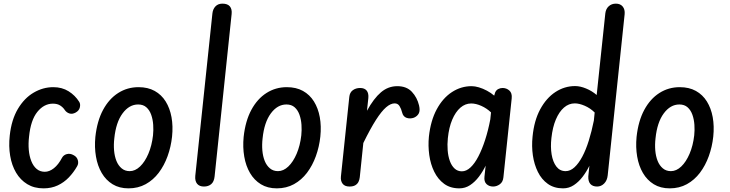

<svg xmlns="http://www.w3.org/2000/svg" viewBox="-20 -1024 4009 1054"><path d="M219 10Q167.5 10 129.8 -13Q92 -36 68.2 -76.2Q44.5 -116.5 35.8 -168.8Q27 -221 33.5 -280Q43 -367 78.2 -426.2Q113.5 -485.5 164.8 -515.5Q216 -545.5 272.5 -545.5Q320.5 -545.5 356.5 -523Q392.5 -500.5 414.5 -465.5Q422.5 -453.5 418.5 -435.2Q414.5 -417 396 -406.5Q377.5 -396 361.5 -401Q345.5 -406 336 -419.5Q327 -434 311 -444.5Q295 -455 270.5 -455Q221.5 -455 185 -409.8Q148.5 -364.5 139.5 -274Q135 -236 138 -201.5Q141 -167 151.8 -139.8Q162.5 -112.5 181 -96.8Q199.5 -81 226 -81Q251 -81 275.8 -100.5Q300.5 -120 320.5 -158Q329 -173.5 347.2 -178.2Q365.5 -183 384.5 -172Q402 -163 407.2 -145Q412.5 -127 403.5 -111.5Q384.5 -78 358 -50.2Q331.5 -22.5 296.8 -6.2Q262 10 219 10Z M685.5 10Q635 10 598.2 -12.5Q561.5 -35 538.5 -74.2Q515.5 -113.5 506.8 -164.5Q498 -215.5 503.5 -272.5Q513 -360 545.8 -420.8Q578.5 -481.5 628.8 -513.5Q679 -545.5 740.5 -545.5Q792 -545.5 829.2 -524.8Q866.5 -504 889.5 -467Q912.5 -430 921.5 -380.8Q930.5 -331.5 924.5 -274Q918.5 -218 900 -166.8Q881.5 -115.5 851.5 -75.8Q821.5 -36 779.8 -13Q738 10 685.5 10ZM607.5 -264.5Q603.5 -230.5 606.2 -198.2Q609 -166 619.2 -140.5Q629.5 -115 647.8 -99.8Q666 -84.5 692 -84.5Q722 -84.5 748.8 -110Q775.5 -135.5 794.5 -180Q813.5 -224.5 820 -281Q823 -309 821 -338.8Q819 -368.5 810 -394Q801 -419.5 783.5 -435Q766 -450.5 738.5 -450.5Q689 -450.5 652.8 -401.5Q616.5 -352.5 607.5 -264.5Z M1099.5 0Q1074.5 0 1062 -15.2Q1049.5 -30.5 1052 -58.5L1146 -950Q1148.5 -974 1162.8 -989Q1177 -1004 1201 -1004Q1229.5 -1004 1242 -988.8Q1254.5 -973.5 1251.5 -946.5L1158 -55Q1155 -26.5 1139.5 -13.2Q1124 0 1099.5 0Z M1499.5 10Q1449 10 1412.2 -12.5Q1375.5 -35 1352.5 -74.2Q1329.5 -113.5 1320.8 -164.5Q1312 -215.5 1317.5 -272.5Q1327 -360 1359.8 -420.8Q1392.5 -481.5 1442.8 -513.5Q1493 -545.5 1554.5 -545.5Q1606 -545.5 1643.2 -524.8Q1680.5 -504 1703.5 -467Q1726.5 -430 1735.5 -380.8Q1744.5 -331.5 1738.5 -274Q1732.5 -218 1714 -166.8Q1695.5 -115.5 1665.5 -75.8Q1635.5 -36 1593.8 -13Q1552 10 1499.5 10ZM1421.5 -264.5Q1417.5 -230.5 1420.2 -198.2Q1423 -166 1433.2 -140.5Q1443.5 -115 1461.8 -99.8Q1480 -84.5 1506 -84.5Q1536 -84.5 1562.8 -110Q1589.5 -135.5 1608.5 -180Q1627.5 -224.5 1634 -281Q1637 -309 1635 -338.8Q1633 -368.5 1624 -394Q1615 -419.5 1597.5 -435Q1580 -450.5 1552.5 -450.5Q1503 -450.5 1466.8 -401.5Q1430.5 -352.5 1421.5 -264.5Z M1898.5 0Q1872.5 0 1860.8 -15.5Q1849 -31 1851.5 -55L1897.5 -492Q1900 -516.5 1916.8 -528.8Q1933.5 -541 1957 -541Q1981 -541 1992.8 -526.8Q2004.5 -512.5 2002 -485.5L1994.5 -416Q2032 -484 2071.5 -517.5Q2111 -551 2161 -551Q2212 -551 2241 -520Q2270 -489 2280.5 -445Q2287 -417 2279 -401.5Q2271 -386 2252.5 -378Q2231.5 -370.5 2212.2 -377Q2193 -383.5 2187.5 -406.5Q2182.5 -427 2173.2 -441.8Q2164 -456.5 2146.5 -456.5Q2124.5 -456.5 2099.5 -435Q2074.5 -413.5 2044 -366Q2013.5 -318.5 1974.5 -239L1955 -51Q1953.5 -37 1947.8 -25.5Q1942 -14 1930.2 -7Q1918.5 0 1898.5 0Z M2501.5 10Q2452 10 2418 -15Q2384 -40 2363.8 -81.2Q2343.5 -122.5 2336.5 -173Q2329.5 -223.5 2334.5 -274Q2344 -362 2377.5 -424Q2411 -486 2461 -518.5Q2511 -551 2569 -551Q2587 -551 2609 -544.5Q2631 -538 2653 -526.2Q2675 -514.5 2693 -499L2698 -516Q2703.5 -529 2714.8 -535Q2726 -541 2739 -541Q2760.5 -541 2776.2 -527Q2792 -513 2789 -484L2743.5 -50.5Q2741 -25 2723.8 -12.5Q2706.5 0 2687 0Q2665 0 2650.8 -13.5Q2636.5 -27 2639.5 -54L2646 -114.5Q2630.5 -82.5 2609 -54Q2587.5 -25.5 2560.8 -7.8Q2534 10 2501.5 10ZM2438.5 -265.5Q2435 -231.5 2437.5 -199Q2440 -166.5 2449.5 -140.2Q2459 -114 2475.5 -98.8Q2492 -83.5 2515.5 -83.5Q2540 -83.5 2563 -105Q2586 -126.5 2606.2 -165.5Q2626.5 -204.5 2643.2 -256.2Q2660 -308 2671.5 -368.5L2675.5 -407Q2652 -429.5 2622.2 -442.8Q2592.5 -456 2566.5 -456Q2534 -456 2507.2 -432.8Q2480.5 -409.5 2462.5 -367Q2444.5 -324.5 2438.5 -265.5Z M3071 10Q3022 10 2987.5 -14.5Q2953 -39 2932.8 -80Q2912.5 -121 2905.2 -171.2Q2898 -221.5 2903.5 -274Q2912 -362 2945.5 -424Q2979 -486 3029 -518.8Q3079 -551.5 3137 -551.5Q3165 -551.5 3197.2 -538.2Q3229.5 -525 3255.5 -502.5L3303 -951Q3306 -975.5 3321.8 -989.8Q3337.5 -1004 3361 -1004Q3385.5 -1004 3398.5 -988Q3411.5 -972 3409 -946L3316 -61Q3313 -33 3296.5 -16.5Q3280 0 3258 0Q3233.5 0 3221 -14Q3208.5 -28 3209.5 -55.5L3215.5 -114Q3200 -82 3178.5 -53.8Q3157 -25.5 3130.2 -7.8Q3103.5 10 3071 10ZM3007 -266Q3001.5 -217.5 3008.2 -176.2Q3015 -135 3034.2 -109.8Q3053.5 -84.5 3085 -84.5Q3110.5 -84.5 3133.5 -105.5Q3156.5 -126.5 3176.5 -164Q3196.5 -201.5 3212.2 -252Q3228 -302.5 3240 -362L3244.5 -406.5Q3220 -430.5 3189.8 -443.5Q3159.5 -456.5 3135.5 -456.5Q3102.5 -456.5 3076 -433.5Q3049.5 -410.5 3031.5 -368.2Q3013.5 -326 3007 -266Z M3656.5 10Q3606 10 3569.2 -12.5Q3532.5 -35 3509.5 -74.2Q3486.5 -113.5 3477.8 -164.5Q3469 -215.5 3474.5 -272.5Q3484 -360 3516.8 -420.8Q3549.5 -481.5 3599.8 -513.5Q3650 -545.5 3711.5 -545.5Q3763 -545.5 3800.2 -524.8Q3837.5 -504 3860.5 -467Q3883.5 -430 3892.5 -380.8Q3901.5 -331.5 3895.5 -274Q3889.5 -218 3871 -166.8Q3852.5 -115.5 3822.5 -75.8Q3792.5 -36 3750.8 -13Q3709 10 3656.5 10ZM3578.5 -264.5Q3574.5 -230.5 3577.2 -198.2Q3580 -166 3590.2 -140.5Q3600.5 -115 3618.8 -99.8Q3637 -84.5 3663 -84.5Q3693 -84.5 3719.8 -110Q3746.5 -135.5 3765.5 -180Q3784.5 -224.5 3791 -281Q3794 -309 3792 -338.8Q3790 -368.5 3781 -394Q3772 -419.5 3754.5 -435Q3737 -450.5 3709.5 -450.5Q3660 -450.5 3623.8 -401.5Q3587.5 -352.5 3578.5 -264.5Z"/></svg>

Font: Edu SA Hand Medium
Style: Regular
Weight: 500
Designer: Tina and Corey Anderson, Eben Sorkin, Mirko Velimirovic
Foundry: Google for Education
Version: Version 2.000